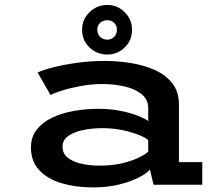

<svg xmlns="http://www.w3.org/2000/svg" viewBox="-20 -764 915 794"><path d="M365 11Q293.5 11 235.2 -6.2Q177 -23.5 142.5 -60Q108 -96.5 108 -154Q108 -198 132.2 -228.5Q156.5 -259 197 -278Q237.5 -297 286.8 -305.5Q336 -314 386 -314Q438.5 -314 481.2 -305Q524 -296 552.8 -284.2Q581.5 -272.5 593 -263.5V-316Q593 -353 564.8 -375.2Q536.5 -397.5 493 -407Q449.5 -416.5 403 -416.5Q359.5 -416.5 315.5 -408.5Q271.5 -400.5 237.2 -389.8Q203 -379 189 -371L135.5 -464Q157.5 -474.5 200 -485.5Q242.5 -496.5 298 -504.2Q353.5 -512 414 -512Q466 -512 520 -503.5Q574 -495 619.2 -475Q664.5 -455 692.2 -420Q720 -385 720 -332V-93.5H816.5V0H615L600 -63Q589.5 -49 557.2 -31.8Q525 -14.5 476 -1.8Q427 11 365 11ZM392 -79Q445 -79 486.8 -89.2Q528.5 -99.5 556 -113.2Q583.5 -127 593 -137V-184.5Q582.5 -194.5 554.8 -205.8Q527 -217 488 -225.5Q449 -234 403 -234Q360.5 -234 322.8 -226Q285 -218 261.8 -201.2Q238.5 -184.5 238.5 -157.5Q238.5 -129 260.2 -111.8Q282 -94.5 317 -86.8Q352 -79 392 -79ZM424 -538.5Q381 -538.5 350.2 -567.8Q319.5 -597 319.5 -641.5Q319.5 -683.5 350.2 -713.5Q381 -743.5 424 -743.5Q465.5 -743.5 495.8 -713.5Q526 -683.5 526 -641.5Q526 -597 495.8 -567.8Q465.5 -538.5 424 -538.5ZM424 -600Q440.5 -600 452 -611.5Q463.5 -623 463.5 -642.5Q463.5 -658.5 452 -669.5Q440.5 -680.5 424 -680.5Q406 -680.5 394.2 -669.5Q382.5 -658.5 382.5 -642.5Q382.5 -623 394.2 -611.5Q406 -600 424 -600Z"/></svg>

Font: Trispace SemiExpanded Medium
Style: Regular
Weight: 500
Width: 6
Designer: Tyler Finck
Foundry: Etcetera Type Company
Version: Version 1.210; ttfautohint (v1.8.3)